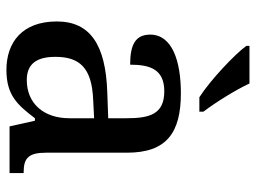

<svg xmlns="http://www.w3.org/2000/svg" viewBox="-122 -684 816 613"><g transform="rotate(90 286.5 -378.0)"><path d="M291 -606H337V-619C308 -657 268 -721 247 -766H127V-756C152 -721 235 -642 291 -606ZM204 10C285 10 316 -26 358 -81H366L384 0H533V-45H530C485 -45 468 -61 468 -117V-375C468 -501 405 -547 278 -547C175 -547 91 -519 91 -449C91 -402 123 -385 187 -385C187 -449 202 -494 272 -494C346 -494 358 -446 358 -373V-315L275 -312C123 -307 49 -257 49 -151C49 -41 115 10 204 10ZM236 -55C185 -55 162 -86 162 -146C162 -223 196 -263 300 -267L358 -270V-191C358 -108 310 -55 236 -55Z"/></g></svg>

Font: Noto Serif Ethiopic Medium
Style: Regular
Weight: 500
Designer: Monotype Design Team
Foundry: Monotype Imaging Inc.
Version: Version 2.102